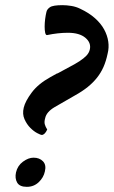

<svg xmlns="http://www.w3.org/2000/svg" viewBox="-20 -712 441 744"><path d="M202 -428V-427Q229 -442 251 -453.5Q273 -465 289 -475.5Q305 -486 315 -496.5Q325 -507 328 -520Q334 -546 311 -565.5Q288 -585 243 -585Q205 -585 162 -576Q157 -576 155 -585.5Q153 -595 153 -609Q153 -623 155 -638.5Q157 -654 160 -666Q162 -676 173.5 -684Q185 -692 222 -692Q238 -692 256.5 -689Q275 -686 291 -678Q325 -662 348 -641.5Q371 -621 383.5 -598Q396 -575 399.5 -551Q403 -527 397 -504Q391 -475 381 -452.5Q371 -430 356 -411Q341 -392 320 -375Q299 -358 270 -342Q222 -315 191 -296.5Q160 -278 155 -254Q151 -240 153.5 -230.5Q156 -221 163 -210Q154 -190 142 -189Q138 -189 124.5 -196Q111 -203 97.5 -216.5Q84 -230 75 -250Q66 -270 72 -295Q78 -320 103 -353.5Q128 -387 175 -413ZM42 -44Q48 -70 69 -85.5Q90 -101 110 -101Q133 -101 146.5 -87Q160 -73 154 -48Q149 -24 130 -6Q111 12 84 12Q56 12 46.5 -4.5Q37 -21 42 -44Z"/></svg>

Font: Lusitana
Style: Bold Italic
Weight: 700
Designer: Ana Paula Megda
Foundry: Ana Paula Megda
Version: Version 1.000; ttfautohint (v1.1) -l 8 -r 50 -G 200 -x 14 -D